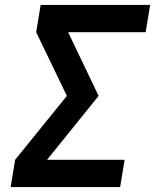

<svg xmlns="http://www.w3.org/2000/svg" viewBox="-20 -755 640 775"><path d="M23 0 41 -110 250 -368 126 -625 144 -735H586L568 -625H255L378 -368L170 -110H483L465 0Z"/></svg>

Font: Iosevka Aile Extrabold
Style: Italic
Weight: 800
Italic angle: -9°
Designer: Belleve Invis
Foundry: Belleve Invis
Version: Version 31.1.0; ttfautohint (v1.8.4)